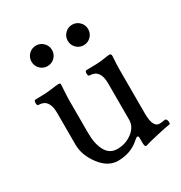

<svg xmlns="http://www.w3.org/2000/svg" viewBox="-152 -728 809 856"><g transform="rotate(-30 253.0 -300.5)"><path d="M23.4 0ZM205.6 -564.5Q205.6 -542.5 190.2 -527.1Q174.8 -511.7 152.8 -511.7Q130.9 -511.7 115.5 -527.1Q100.1 -542.5 100.1 -564.5Q100.1 -586.4 115.5 -601.8Q130.9 -617.2 152.8 -617.2Q174.8 -617.2 190.2 -601.8Q205.6 -586.4 205.6 -564.5ZM391.6 -564.5Q391.6 -542.5 376.2 -527.1Q360.8 -511.7 339.1 -511.7Q317.4 -511.7 302 -527.1Q286.6 -542.5 286.6 -564.5Q286.6 -586.4 302 -601.8Q317.4 -617.2 339.1 -617.2Q360.8 -617.2 376.2 -601.8Q391.6 -586.4 391.6 -564.5ZM492.7 -15.1Q479 -13.7 426 -1.7Q373 10.3 358.9 15.6Q357.4 16.1 355.5 16.1Q347.7 16.1 347.7 -5.9V-27.8Q347.7 -39.6 342 -39.6Q336.4 -39.6 328.6 -32.2Q282.2 11.2 214.4 11.2Q163.1 11.2 124 -40.5Q85 -92.3 85 -147V-310.5Q85 -382.3 30.8 -382.3Q23.4 -382.3 23.4 -396Q23.4 -409.7 30.8 -409.7Q82 -409.7 113.5 -414.1Q145 -418.5 154.3 -418.5Q164.1 -418.5 163.6 -410.6Q159.7 -350.6 159.7 -336.4V-163.1Q159.7 -106.9 179 -71.5Q198.2 -36.1 238.3 -36.1Q281.2 -36.1 314.5 -61.5Q347.7 -86.9 347.7 -123V-310.5Q347.7 -382.3 293.5 -382.3Q286.1 -382.3 286.1 -396Q286.1 -409.7 293.5 -409.7Q353.5 -409.7 381.6 -414.1Q409.7 -418.5 415.5 -418.5Q426.3 -418.5 425.3 -405.3Q422.4 -362.8 422.4 -337.4V-110.8Q422.4 -35.2 462.4 -40L485.4 -43Q493.7 -43.9 496.1 -29.8Q496.6 -25.9 496.6 -22.5Q496.6 -15.6 492.7 -15.1Z"/></g></svg>

Font: Junicode
Style: Regular
Weight: 400
Designer: Peter S. Baker
Foundry: Briery Creek Software
Version: Version 0.7.2